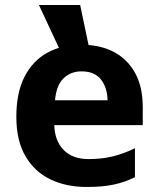

<svg xmlns="http://www.w3.org/2000/svg" viewBox="-20 -734 631 764"><path d="M303 -556Q379 -556 433.5 -527Q488 -498 518 -443Q548 -388 548 -308V-236H196Q198 -173 233.5 -137Q269 -101 332 -101Q385 -101 428 -111.5Q471 -122 517 -144V-29Q477 -9 432.5 0.5Q388 10 325 10Q243 10 180 -20.5Q117 -51 81 -113Q45 -175 45 -269Q45 -365 77.5 -428.5Q110 -492 168 -524Q226 -556 303 -556ZM304 -450Q261 -450 232.5 -422Q204 -394 199 -335H408Q407 -385 382 -417.5Q357 -450 304 -450ZM253 -461 135 -714H299L352 -461Z"/></svg>

Font: Noto Sans Nag Mundari
Style: Bold
Weight: 700
Version: Version 1.000